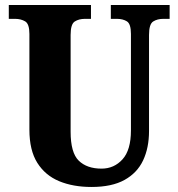

<svg xmlns="http://www.w3.org/2000/svg" viewBox="-20 -734 710 764"><path d="M344 10Q271 10 215.5 -13Q160 -36 128.5 -86Q97 -136 97 -218V-599Q97 -639 80 -649Q63 -659 40 -659H15V-714H342V-659H318Q294 -659 277.5 -648.5Q261 -638 261 -595V-210Q261 -126 293.5 -94.5Q326 -63 384 -63Q434 -63 467.5 -100Q501 -137 501 -215V-599Q501 -639 485 -649Q469 -659 445 -659H421V-714H655V-659H630Q606 -659 589.5 -648.5Q573 -638 573 -595V-213Q573 -146 549.5 -96Q526 -46 475.5 -18Q425 10 344 10Z"/></svg>

Font: Noto Serif Armenian Condensed ExtraBold
Style: Regular
Weight: 800
Width: 3
Designer: Monotype Design Team
Foundry: Monotype Imaging Inc.
Version: Version 2.008; ttfautohint (v1.8.4.7-5d5b)